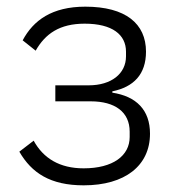

<svg xmlns="http://www.w3.org/2000/svg" viewBox="-20 -544 538 576"><path d="M231 12C131 12 75 -25 38 -89L81 -122C110 -69 159 -39 231 -39C319 -39 369 -77 369 -133V-149C369 -208 325 -240 252 -240H146V-288H246C314 -288 358 -323 358 -375V-389C358 -440 317 -473 234 -473C159 -473 116 -443 87 -392L48 -423C80 -483 136 -524 236 -524C357 -524 418 -473 418 -389C418 -321 381 -283 317 -270V-266C389 -255 430 -214 430 -143C430 -47 355 12 231 12Z"/></svg>

Font: Plexus Sans Light
Style: Regular
Weight: 300
Version: Version 2.001;PS 002.001;hotconv 1.0.70;makeotf.lib2.5.58329